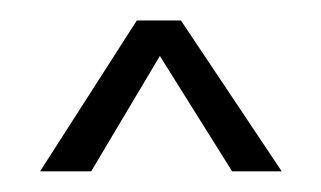

<svg xmlns="http://www.w3.org/2000/svg" viewBox="-20 -619 313 187"><path d="M156.2 -599.1 254.4 -452.1H206.1L135.7 -564.5L68.8 -452.1H19L113.3 -599.1Z"/></svg>

Font: LaylaRuqaa
Style: Regular
Weight: 400
Version: Version 2.0